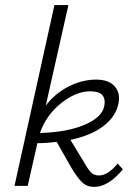

<svg xmlns="http://www.w3.org/2000/svg" viewBox="-20 -731 526 755"><path d="M443 -88 463 -65Q406 4 350 4Q322 4 303 -14Q284 -32 259 -74L203 -173Q163 -168 127 -168L89 0H37L194 -711H249L160 -316Q198 -365 251 -391.5Q304 -418 358 -418Q407 -418 430.5 -392Q454 -366 446 -325Q436 -273 387 -235.5Q338 -198 257 -181L311 -92Q327 -64 338.5 -52.5Q350 -41 369 -41Q404 -41 443 -88ZM335 -372Q279 -372 220.5 -325.5Q162 -279 137 -208Q244 -211 313 -240.5Q382 -270 390 -314Q401 -372 335 -372Z"/></svg>

Font: EauTestText Semilight
Style: Italic
Weight: 300
Italic angle: -12°
Designer: Christian Thalmann (Catharsis Fonts)
Version: Version 0.001;PS 000.001;hotconv 1.0.88;makeotf.lib2.5.64775